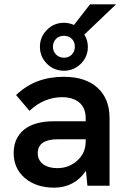

<svg xmlns="http://www.w3.org/2000/svg" viewBox="-20 -856 584 885"><path d="M376 -69Q351 -31 313.5 -11Q276 9 230 9Q147 9 95 -35Q43 -79 43 -151Q43 -191 59.5 -221Q76 -251 106 -269Q152 -297 229 -297H375V-311Q375 -358 346 -383Q317 -408 265 -408Q225 -408 186.5 -392Q148 -376 116 -345L54 -418Q101 -462 155 -482Q209 -502 274 -502Q374 -502 429.5 -451.5Q485 -401 485 -311V0H383ZM164 -640Q164 -686 196.5 -718.5Q229 -751 275 -751Q298 -751 321 -741L395 -836H515L369 -697Q385 -670 385 -640Q385 -594 352.5 -562Q320 -530 275 -530Q228 -530 196 -562.5Q164 -595 164 -640ZM325 -641Q325 -663 311 -677Q297 -691 275 -691Q252 -691 238 -676.5Q224 -662 224 -641Q224 -619 238.5 -604.5Q253 -590 275 -590Q297 -590 311 -604.5Q325 -619 325 -641ZM244 -81Q298 -81 336.5 -116Q375 -151 375 -204V-214H245Q201 -214 177 -198Q154 -181 154 -150Q154 -118 178.5 -99.5Q203 -81 244 -81Z"/></svg>

Font: Hanken Grotesk SemiBold
Style: Regular
Weight: 600
Designer: Alfredo Marco Pradil
Foundry: Hanken Design Co.
Version: Version 3.014